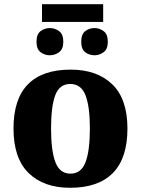

<svg xmlns="http://www.w3.org/2000/svg" viewBox="-20 -880 668 910"><path d="M179 -776V-860H469V-776ZM216 -618Q192 -618 172.5 -632.5Q153 -647 153 -682Q153 -718 172.5 -732.5Q192 -747 216 -747Q240 -747 260 -732.5Q280 -718 280 -682Q280 -647 260 -632.5Q240 -618 216 -618ZM429 -618Q403 -618 384 -632.5Q365 -647 365 -682Q365 -718 384 -732.5Q403 -747 429 -747Q451 -747 471 -732.5Q491 -718 491 -682Q491 -647 471 -632.5Q451 -618 429 -618ZM312 10Q187 10 115.5 -60Q44 -130 44 -271Q44 -411 112.5 -480.5Q181 -550 315 -550Q440 -550 512 -480.5Q584 -411 584 -271Q584 -130 515 -60Q446 10 312 10ZM314 -57Q365 -57 385.5 -111.5Q406 -166 406 -271Q406 -376 385 -429Q364 -482 313 -482Q262 -482 242 -429Q222 -376 222 -271Q222 -166 242.5 -111.5Q263 -57 314 -57Z"/></svg>

Font: Noto Serif ExtraBold
Style: Regular
Weight: 800
Designer: Monotype Design Team
Foundry: Monotype Imaging Inc.
Version: Version 2.014